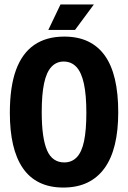

<svg xmlns="http://www.w3.org/2000/svg" viewBox="-20 -839 581 872"><path d="M267.5 12.8Q205.8 12.8 159.6 -9.6Q113.3 -32 83.6 -75.7Q53.8 -119.3 39.2 -182.2Q24.7 -245 24.7 -326.2Q24.7 -444.2 52.4 -520.5Q80.2 -596.8 135.2 -634.8Q190.3 -672.8 271.7 -672.8Q333.7 -672.8 379.3 -651.2Q425 -629.7 455.8 -587Q486.5 -544.3 501.8 -479.6Q517 -414.8 517 -329.2Q517 -245.8 501.6 -182.3Q486.2 -118.8 454.8 -75.3Q423.3 -31.8 376.7 -9.5Q330 12.8 267.5 12.8ZM271.7 -101.3Q306.3 -101.3 328.9 -125Q351.5 -148.7 361.8 -198.3Q372.2 -248 372.2 -326.7Q372.2 -407.5 361.1 -458.9Q350 -510.3 327 -534.9Q304 -559.5 269 -559.5Q235.8 -559.5 213.2 -535Q190.7 -510.5 180.1 -460.1Q169.5 -409.7 169.5 -330Q169.5 -270.3 175.6 -227.1Q181.7 -183.8 193.8 -156Q205.8 -128.2 225.6 -114.8Q245.3 -101.3 271.7 -101.3ZM320.8 -703.2H199.5L254.7 -818.7H406.3Z"/></svg>

Font: Bricolage Grotesque 96pt ExtraBold SemiCondensed
Style: Regular
Weight: 800
Width: 4
Version: Version 1.001;gftools[0.9.33.dev8+g029e19f]